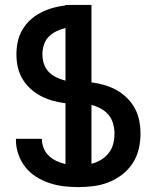

<svg xmlns="http://www.w3.org/2000/svg" viewBox="-20 -755 640 783"><path d="M299 8Q269 8 239.5 4.5Q210 1 181.5 -8.5Q153 -18 127.5 -34Q102 -50 83.5 -73.5Q65 -97 55 -125.5Q45 -154 45 -184V-189H151V-187Q151 -168 158.5 -150Q166 -132 180 -119Q194 -106 211.5 -98Q229 -90 247 -86V-334Q221 -337 196 -344Q171 -351 147.5 -363Q124 -375 104.5 -393Q85 -411 71.5 -433.5Q58 -456 52.5 -481.5Q47 -507 47 -534Q47 -560 52.5 -585.5Q58 -611 71.5 -634Q85 -657 104.5 -674.5Q124 -692 147.5 -704Q171 -716 196 -723Q221 -730 247 -733V-735H353V-419Q379 -416 405 -408.5Q431 -401 454.5 -388Q478 -375 497.5 -356Q517 -337 530 -313Q543 -289 548 -262.5Q553 -236 553 -209Q553 -177 545.5 -146Q538 -115 520.5 -88.5Q503 -62 477.5 -42.5Q452 -23 422.5 -11.5Q393 0 361.5 4Q330 8 299 8ZM247 -426V-641Q228 -636 210 -627.5Q192 -619 178.5 -605Q165 -591 159 -572Q153 -553 153 -534Q153 -514 159 -495Q165 -476 178.5 -462Q192 -448 210 -439.5Q228 -431 247 -426ZM353 -87Q373 -92 391.5 -103Q410 -114 423 -130.5Q436 -147 441.5 -167.5Q447 -188 447 -209Q447 -230 441.5 -250Q436 -270 423 -286Q410 -302 391.5 -312Q373 -322 353 -327Z"/></svg>

Font: Iosevka Extended
Style: Bold
Weight: 700
Width: 7
Monospace: yes
Designer: Belleve Invis
Foundry: Belleve Invis
Version: Version 32.5.0; ttfautohint (v1.8.4)